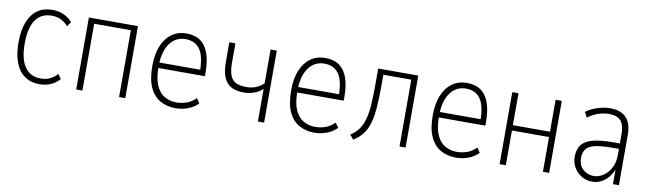

<svg xmlns="http://www.w3.org/2000/svg" viewBox="-35 -883 4311 1279"><g transform="rotate(10 2121.0 -243.0)"><path d="M243 8Q184 8 142.5 -20.5Q101 -49 79 -105Q57 -161 57 -243Q57 -324 79 -380.5Q101 -437 142.5 -466Q184 -495 242 -495Q284 -495 318.5 -480Q353 -465 378 -436L357 -404Q336 -429 308 -442.5Q280 -456 245 -456Q173 -456 136 -402Q99 -348 99 -241Q99 -137 136.5 -84Q174 -31 243 -31Q280 -31 307 -44.5Q334 -58 355 -81L377 -50Q352 -22 318 -7Q284 8 243 8Z M490 0V-487H822V0H780V-452H532V0Z M1163 8Q1103 8 1057.5 -18Q1012 -44 987 -99Q962 -154 962 -243Q962 -321 984.5 -377Q1007 -433 1049 -464Q1091 -495 1150 -495Q1208 -495 1245.5 -468Q1283 -441 1301 -388.5Q1319 -336 1319 -260V-236H990V-273H1297L1281 -257Q1281 -363 1248 -410Q1215 -457 1149 -457Q1107 -457 1074.5 -433.5Q1042 -410 1023 -364Q1004 -318 1004 -248V-242Q1004 -167 1024 -120.5Q1044 -74 1079.5 -52.5Q1115 -31 1163 -31Q1196 -31 1229.5 -42.5Q1263 -54 1292 -83L1314 -51Q1284 -21 1244.5 -6.5Q1205 8 1163 8Z M1719 0V-221Q1695 -198 1662 -186Q1629 -174 1591 -174Q1537 -174 1503.5 -194Q1470 -214 1455 -254.5Q1440 -295 1440 -355V-487H1481V-356Q1481 -305 1492 -273.5Q1503 -242 1529.5 -227.5Q1556 -213 1602 -213Q1638 -213 1666 -224Q1694 -235 1719 -258V-487H1761V0Z M2102 8Q2042 8 1996.5 -18Q1951 -44 1926 -99Q1901 -154 1901 -243Q1901 -321 1923.5 -377Q1946 -433 1988 -464Q2030 -495 2089 -495Q2147 -495 2184.5 -468Q2222 -441 2240 -388.5Q2258 -336 2258 -260V-236H1929V-273H2236L2220 -257Q2220 -363 2187 -410Q2154 -457 2088 -457Q2046 -457 2013.5 -433.5Q1981 -410 1962 -364Q1943 -318 1943 -248V-242Q1943 -167 1963 -120.5Q1983 -74 2018.5 -52.5Q2054 -31 2102 -31Q2135 -31 2168.5 -42.5Q2202 -54 2231 -83L2253 -51Q2223 -21 2183.5 -6.5Q2144 8 2102 8Z M2365 9 2340 -22Q2373 -42 2394 -70.5Q2415 -99 2427 -140.5Q2439 -182 2443 -240.5Q2447 -299 2447 -380V-487H2718V0H2677V-452H2488V-379Q2488 -293 2483 -229.5Q2478 -166 2464.5 -121Q2451 -76 2426.5 -45Q2402 -14 2365 9Z M3060 8Q3000 8 2954.5 -18Q2909 -44 2884 -99Q2859 -154 2859 -243Q2859 -321 2881.5 -377Q2904 -433 2946 -464Q2988 -495 3047 -495Q3105 -495 3142.5 -468Q3180 -441 3198 -388.5Q3216 -336 3216 -260V-236H2887V-273H3194L3178 -257Q3178 -363 3145 -410Q3112 -457 3046 -457Q3004 -457 2971.5 -433.5Q2939 -410 2920 -364Q2901 -318 2901 -248V-242Q2901 -167 2921 -120.5Q2941 -74 2976.5 -52.5Q3012 -31 3060 -31Q3093 -31 3126.5 -42.5Q3160 -54 3189 -83L3211 -51Q3181 -21 3141.5 -6.5Q3102 8 3060 8Z M3354 0V-487H3396V-271H3647V-487H3689V0H3647V-235H3396V0Z M3982 8Q3939 8 3906 -13Q3873 -34 3855.5 -66.5Q3838 -99 3838 -135Q3838 -188 3863 -218.5Q3888 -249 3941 -262Q3994 -275 4078 -275H4129V-238H4080Q4024 -238 3985.5 -233Q3947 -228 3924.5 -216.5Q3902 -205 3891.5 -185Q3881 -165 3881 -135Q3881 -87 3911 -59Q3941 -31 3984 -31Q4018 -31 4049.5 -52Q4081 -73 4100 -110Q4119 -147 4119 -194V-340Q4119 -400 4094 -428Q4069 -456 4015 -456Q3980 -456 3944.5 -444.5Q3909 -433 3872 -406L3853 -442Q3876 -459 3903.5 -470.5Q3931 -482 3959.5 -488.5Q3988 -495 4015 -495Q4062 -495 4094.5 -478.5Q4127 -462 4144 -428Q4161 -394 4161 -341V0H4121V-110H4125Q4114 -77 4093 -50Q4072 -23 4043.5 -7.5Q4015 8 3982 8Z"/></g></svg>

Font: Nunito Sans 10pt Condensed ExtraLight
Style: Regular
Weight: 250
Width: 3
Designer: Vernon Adams
Foundry: Vernon Adams
Version: Version 3.101;gftools[0.9.27]